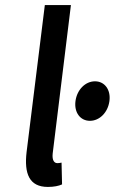

<svg xmlns="http://www.w3.org/2000/svg" viewBox="-20 -726 472 758"><path d="M85 -126C75 -41 95 12 169 12C193 12 212 8 225 2L223 -84C215 -82 210 -82 206 -82C195 -82 185 -92 188 -120L260 -706H157ZM278 -327C272 -282 297 -249 335 -249C373 -249 406 -282 412 -327C418 -372 393 -405 355 -405C317 -405 284 -372 278 -327Z"/></svg>

Font: Falling Sky
Style: CondObl
Weight: 400
Designer: Paul D. Hunt
Foundry: Adobe Systems Incorporated
Version: Version 1.02